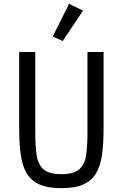

<svg xmlns="http://www.w3.org/2000/svg" viewBox="-20 -969 640 1001"><path d="M164 -698V-279Q164 -212 170.5 -163Q177 -114 205.5 -87.5Q234 -61 300 -61Q366 -61 394.5 -87.5Q423 -114 429.5 -163Q436 -212 436 -279V-698H520V-299Q520 -221 512 -163Q504 -105 481 -66Q458 -27 414.5 -7.5Q371 12 300 12Q229 12 185.5 -7.5Q142 -27 119 -66Q96 -105 88 -163Q80 -221 80 -299V-698ZM307 -755 255 -779 340 -949 413 -914Z"/></svg>

Font: Lilex Nerd Font
Style: Regular
Weight: 400
Designer: Mike Abbink, Paul van der Laan, Pieter van Rosmalen, Mikhael Khrustik
Foundry: Mikhael Khrustik
Version: Version 2.400; ttfautohint (v1.8.4.7-5d5b);Nerd Fonts 3.3.0